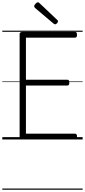

<svg xmlns="http://www.w3.org/2000/svg" viewBox="-20 -1215 740 1673"><path d="M178 0Q164 0 157.5 -5.5Q151 -11 151 -23V-918Q151 -928 158 -932.5Q165 -937 179 -937H634Q642 -937 646.5 -931.5Q651 -926 651 -912Q651 -898 646.5 -892.5Q642 -887 634 -887H206V-520H568Q576 -520 580 -514.5Q584 -509 584 -496Q584 -482 580 -476Q576 -470 568 -470H206V-50H634Q642 -50 646.5 -44.5Q651 -39 651 -25Q651 -11 646.5 -5.5Q642 0 634 0ZM460 -1003Q457 -1003 454 -1005Q451 -1007 446 -1010L285 -1146Q281 -1151 279.5 -1154Q278 -1157 278 -1161Q278 -1168 283.5 -1175.5Q289 -1183 296.5 -1189Q304 -1195 311 -1195Q316 -1195 319 -1192Q322 -1189 326 -1186L480 -1040Q484 -1037 484.5 -1033.5Q485 -1030 485 -1028Q485 -1021 476.5 -1012Q468 -1003 460 -1003ZM0 428H700V438H0ZM0 -20H700V0H0ZM0 -505H700V-500H0ZM0 -948H700V-938H0Z"/></svg>

Font: Playwrite US Modern Guides
Style: Regular
Weight: 400
Designer: Veronika Burian, José Scaglione
Foundry: TypeTogether
Version: Version 1.003